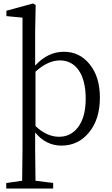

<svg xmlns="http://www.w3.org/2000/svg" viewBox="-20 -827 648 1109"><path d="M16 262V230L108 217Q110 97 110 34V-725L17 -734V-765L171 -807L186 -798L183 -644V-448Q256 -528 349 -528Q439 -528 497 -457Q557 -384 557 -263Q557 -138 494 -62Q432 14 335 14Q245 14 183 -62V34Q183 97 185 217L287 230V262ZM321 -37Q388 -37 429 -90Q475 -148 475 -257Q475 -363 434 -422Q394 -478 326 -478Q256 -478 185 -413V-99Q250 -37 321 -37Z"/></svg>

Font: Cactus Classical Serif
Style: Regular
Weight: 400
Designer: Henry Chan (via Glyphwiki)、田海東、宇文滿月
Foundry: Moonlit Owen
Version: Version 1.000